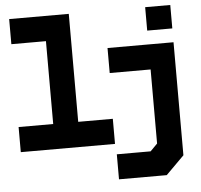

<svg xmlns="http://www.w3.org/2000/svg" viewBox="-61 -814 1130 1078"><g transform="rotate(-5 504.0 -275.0)"><path d="M30 0V-141.5H225V-608.5H30V-750H366V-141.5H561V0ZM796.5 -618V-750H938V-618ZM566 200V59H756.5L796.5 18.5V-399H566V-540H938V97L835 200Z"/></g></svg>

Font: Tourney Expanded Black
Style: Regular
Weight: 900
Width: 7
Designer: Tyler Finck
Foundry: Etcetera Type Co
Version: Version 1.010; ttfautohint (v1.8.3)